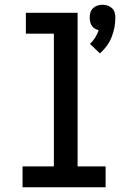

<svg xmlns="http://www.w3.org/2000/svg" viewBox="-20 -789 540 809"><path d="M401 -564 359 -604Q372 -616 381 -630.5Q390 -645 396 -662Q387 -664 379.5 -668.5Q372 -673 367 -680.5Q362 -688 360 -697Q358 -706 358 -715Q358 -726 361 -736.5Q364 -747 372 -754.5Q380 -762 390.5 -765.5Q401 -769 412 -769Q423 -769 433.5 -765.5Q444 -762 452 -754.5Q460 -747 463 -736.5Q466 -726 466 -715Q466 -693 462 -672.5Q458 -652 450 -632Q442 -612 429.5 -595Q417 -578 401 -564ZM75 0V-88H207V-647H89V-735H307V-88H425V0Z"/></svg>

Font: Iosevka Semibold
Style: Regular
Weight: 600
Monospace: yes
Designer: Belleve Invis
Foundry: Belleve Invis
Version: Version 33.2.3; ttfautohint (v1.8.4)